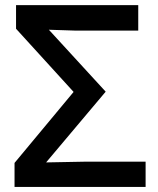

<svg xmlns="http://www.w3.org/2000/svg" viewBox="-20 -734 620 754"><path d="M37.1 0V-94.2L269 -373L43 -621.1V-713.9H522.9V-613.8H276.9L171.9 -617.2L395 -374L161.1 -96.2L314 -99.1H551.8V0Z"/></svg>

Font: JBL Sans
Style: Semibold
Weight: 600
Version: Version 1.10